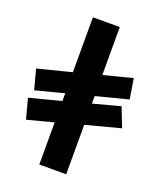

<svg xmlns="http://www.w3.org/2000/svg" viewBox="-156 -957 879 1054"><g transform="rotate(20 284.0 -430.0)"><path d="M359 0V-289L561 -342L517 -455L359 -413V-457L546 -505L527 -623L359 -580V-860H202V-539L5 -489L36 -373L202 -416V-371L18 -323L49 -206L202 -246V0Z"/></g></svg>

Font: Ny Stormning
Style: Sv
Weight: 900
Designer: Robert Jablonski, Mew Too
Foundry: Cannot Into Space Fonts
Version: Version 0.90